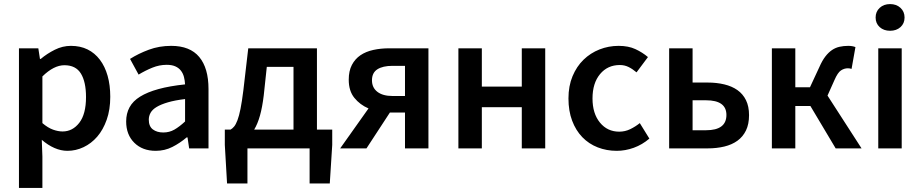

<svg xmlns="http://www.w3.org/2000/svg" viewBox="-20 -728 4518 942"><path d="M73 194V-491H168L176 -439H180Q211 -465 249 -484Q287 -503 328 -503Q374 -503 409.5 -485.5Q445 -468 470 -435Q495 -402 508 -356Q521 -310 521 -253Q521 -190 503.5 -140.5Q486 -91 457 -57.5Q428 -24 390 -6Q352 12 311 12Q279 12 247 -2Q215 -16 185 -42L188 40V194ZM287 -83Q336 -83 369 -125.5Q402 -168 402 -252Q402 -326 377 -367Q352 -408 296 -408Q244 -408 188 -353V-124Q215 -101 240 -92Q265 -83 287 -83Z M744 12Q679 12 639 -27.5Q599 -67 599 -132Q599 -171 615.5 -201.5Q632 -232 667.5 -254Q703 -276 757.5 -291Q812 -306 888 -314Q887 -333 882.5 -350.5Q878 -368 867.5 -381.5Q857 -395 840 -402.5Q823 -410 798 -410Q762 -410 727.5 -396Q693 -382 660 -362L618 -439Q659 -465 710 -484Q761 -503 820 -503Q912 -503 957.5 -448.5Q1003 -394 1003 -291V0H908L900 -54H896Q863 -26 825.5 -7Q788 12 744 12ZM781 -78Q811 -78 835.5 -92Q860 -106 888 -132V-242Q838 -236 804 -226Q770 -216 749 -203.5Q728 -191 719 -175Q710 -159 710 -141Q710 -108 730 -93Q750 -78 781 -78Z M1194 0V172H1094L1083 -17V-92H1111Q1120 -97 1128.5 -107Q1137 -117 1145 -138Q1153 -159 1160 -194Q1167 -229 1174 -285L1198 -491H1535V-92H1610V-17L1598 172H1499V0ZM1274 -260Q1267 -202 1255.5 -161Q1244 -120 1227 -92H1420V-400H1289Z M1967 0V-176H1895H1893L1778 0H1649L1788 -196Q1746 -214 1718.5 -248Q1691 -282 1691 -337Q1691 -380 1706.5 -409.5Q1722 -439 1748.5 -457Q1775 -475 1811.5 -483Q1848 -491 1890 -491H2082V0ZM1906 -257H1967V-405H1906Q1858 -405 1831.5 -388Q1805 -371 1805 -334Q1805 -298 1831.5 -277.5Q1858 -257 1906 -257Z M2229 0V-491H2344V-303H2540V-491H2655V0H2540V-202H2344V0Z M3006 12Q2956 12 2912.5 -5Q2869 -22 2837 -55Q2805 -88 2787 -136Q2769 -184 2769 -245Q2769 -306 2789 -354Q2809 -402 2843 -435Q2877 -468 2921.5 -485.5Q2966 -503 3015 -503Q3063 -503 3097.5 -487Q3132 -471 3159 -448L3103 -373Q3083 -390 3063.5 -399.5Q3044 -409 3021 -409Q2961 -409 2924 -364.5Q2887 -320 2887 -245Q2887 -171 2923.5 -126.5Q2960 -82 3018 -82Q3047 -82 3072.5 -94.5Q3098 -107 3119 -124L3166 -48Q3131 -18 3089.5 -3Q3048 12 3006 12Z M3263 0V-491H3378V-323H3452Q3496 -323 3533.5 -314Q3571 -305 3598 -286Q3625 -267 3640 -236.5Q3655 -206 3655 -163Q3655 -119 3640 -88Q3625 -57 3598 -37.5Q3571 -18 3533.5 -9Q3496 0 3452 0ZM3378 -89H3444Q3544 -89 3544 -164Q3544 -236 3444 -236H3378Z M3767 0V-491H3882V-300H3954L4000 -399Q4014 -431 4029.5 -451Q4045 -471 4062 -482.5Q4079 -494 4099 -498.5Q4119 -503 4142 -503Q4162 -503 4177 -497L4158 -390Q4149 -393 4140 -393Q4122 -393 4106 -382.5Q4090 -372 4074 -335L4040 -259L4207 0H4080L3956 -208H3882V0Z M4289 0V-491H4404V0ZM4347 -577Q4316 -577 4296 -595Q4276 -613 4276 -642Q4276 -671 4296 -689.5Q4316 -708 4347 -708Q4378 -708 4398 -689.5Q4418 -671 4418 -642Q4418 -613 4398 -595Q4378 -577 4347 -577Z"/></svg>

Font: Giro Sans Semibold
Style: Regular
Weight: 600
Designer: Paul D. Hunt
Foundry: Adobe Systems Incorporated
Version: Version 1.000;PS 1.0;hotconv 1.0.88;makeotf.lib2.5.647800